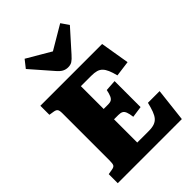

<svg xmlns="http://www.w3.org/2000/svg" viewBox="-279 -1111 1233 1233"><g transform="rotate(-45 338.0 -494.0)"><path d="M41 0V-82L76 -88Q95 -91 101 -100.5Q107 -110 107 -140V-569Q107 -595 100 -604Q93 -613 73 -616L41 -621V-703H602L635 -505L529 -491Q520 -526 510.5 -548Q501 -570 488 -583.5Q475 -597 456 -602.5Q437 -608 407 -608H314V-401H355Q373 -401 383.5 -407Q394 -413 401 -428.5Q408 -444 414 -473L490 -478V-242L413 -231Q409 -262 402.5 -278.5Q396 -295 384.5 -301Q373 -307 353 -307H314V-96H418Q449 -96 469 -103Q489 -110 502 -125Q515 -140 524.5 -165.5Q534 -191 543 -228H649L623 0ZM342 -751Q322 -751 304.5 -760Q287 -769 266 -794L142 -936L183 -988L345 -893L506 -988L542 -936L415 -794Q394 -770 379 -760.5Q364 -751 342 -751Z"/></g></svg>

Font: Literata 18pt ExtraBold
Style: Regular
Weight: 800
Designer: Latin by Veronika Burian and Jose Scaglione. Greek by Irene Vlachou. Cyrillic by Vera Evstafieva.
Foundry: TypeTogether
Version: Version 3.103;gftools[0.9.29]